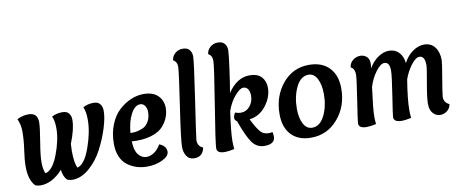

<svg xmlns="http://www.w3.org/2000/svg" viewBox="-65 -1024 3166 1315"><g transform="rotate(-10 1517.5 -366.5)"><path d="M68 -374Q68 -424 49 -464Q88 -484 128 -484Q192 -484 192 -418Q192 -382 176 -287Q160 -192 160 -147Q160 -94 174 -66Q225 -77 263 -176.5Q301 -276 301 -357Q301 -410 286 -440Q317 -458 360 -458Q391 -458 405 -440Q419 -422 419 -395Q419 -331 380 -234Q378 -202 378 -185Q378 -103 396 -66Q447 -78 485 -184.5Q523 -291 523 -377Q523 -435 508 -466Q539 -484 582 -484Q613 -484 627 -465Q641 -446 641 -418Q641 -370 619 -299.5Q597 -229 560.5 -159Q524 -89 467 -39.5Q410 10 349 10Q329 10 312 2Q287 -23 282 -71Q208 10 127 10Q107 10 90 2Q48 -41 48 -135Q48 -181 58 -248Q68 -315 68 -374Z M794 -179Q795 -117 818.5 -86.5Q842 -56 876 -56Q904 -56 931 -75Q958 -94 975 -126Q1023 -107 1023 -67Q1023 -36 976 -13Q929 10 868 10Q830 10 796.5 -0.5Q763 -11 733.5 -32.5Q704 -54 687 -92.5Q670 -131 670 -183Q670 -256 694 -315.5Q718 -375 756.5 -410.5Q795 -446 839.5 -465Q884 -484 928 -484Q995 -484 1029 -449.5Q1063 -415 1063 -363Q1063 -313 1034 -266.5Q1005 -220 956 -200Q902 -177 827 -177Q812 -177 794 -179ZM939 -358Q939 -384 926.5 -401.5Q914 -419 894 -419Q857 -419 829 -366.5Q801 -314 795 -236Q814 -236 827.5 -237.5Q841 -239 864 -246Q887 -253 901.5 -265Q916 -277 927.5 -301Q939 -325 939 -358Z M1309 -679Q1309 -642 1271.5 -391.5Q1234 -141 1231 -109Q1231 -67 1268 -52Q1256 10 1197 10Q1161 10 1143.5 -17Q1126 -44 1126 -81Q1126 -128 1159.5 -353Q1193 -578 1196 -625Q1196 -662 1169 -676Q1171 -703 1193 -723Q1215 -743 1247 -743Q1279 -743 1294 -724.5Q1309 -706 1309 -679Z M1666 -484Q1721 -484 1748.5 -454.5Q1776 -425 1776 -378Q1776 -314 1730.5 -255Q1685 -196 1615 -187Q1646 -124 1669 -97Q1691 -71 1727 -71Q1739 -71 1754 -74Q1758 -59 1758 -42Q1758 10 1685 10Q1631 10 1599 -35Q1567 -80 1528 -189Q1512 -199 1512 -214Q1512 -230 1525 -250Q1546 -242 1563 -242Q1602 -242 1627.5 -272.5Q1653 -303 1653 -345Q1653 -372 1642 -390Q1631 -408 1609 -408Q1585 -408 1550 -367Q1515 -326 1494 -267Q1473 -124 1473 -59Q1473 -30 1476 -5Q1437 4 1410 4Q1355 4 1355 -31Q1355 -66 1397.5 -327.5Q1440 -589 1440 -625Q1440 -662 1413 -676Q1415 -703 1437 -723Q1459 -743 1491 -743Q1523 -743 1538 -724.5Q1553 -706 1553 -679Q1553 -655 1539 -552Q1525 -449 1514 -388Q1578 -484 1666 -484Z M2009 10Q1921 10 1872 -41.5Q1823 -93 1823 -185Q1823 -311 1895 -397.5Q1967 -484 2079 -484Q2169 -484 2219.5 -431.5Q2270 -379 2270 -287Q2270 -162 2195.5 -76Q2121 10 2009 10ZM2065 -418Q2010 -418 1978 -352.5Q1946 -287 1946 -201Q1946 -138 1967.5 -97Q1989 -56 2028 -56Q2082 -56 2114 -120Q2146 -184 2146 -269Q2146 -334 2124.5 -376Q2103 -418 2065 -418Z M2479 -259Q2459 -109 2459 -59Q2459 -30 2462 -5Q2423 4 2396 4Q2341 4 2341 -31Q2341 -44 2363.5 -189.5Q2386 -335 2386 -363Q2386 -405 2358 -417Q2362 -448 2385 -466Q2408 -484 2436 -484Q2462 -484 2480 -468Q2498 -452 2498 -422Q2498 -404 2495 -386Q2522 -433 2560 -458.5Q2598 -484 2635 -484Q2678 -484 2704.5 -456Q2731 -428 2736 -381Q2762 -430 2801 -457Q2840 -484 2879 -484Q2928 -484 2954.5 -449Q2981 -414 2981 -358Q2981 -340 2963.5 -238Q2946 -136 2944 -108Q2944 -69 2981 -52Q2977 -24 2955.5 -7Q2934 10 2908 10Q2878 10 2857 -13Q2836 -36 2836 -80Q2836 -122 2854 -222.5Q2872 -323 2872 -342Q2872 -407 2834 -407Q2808 -407 2776 -365Q2744 -323 2725 -269Q2703 -134 2703 -59Q2703 -30 2706 -5Q2667 4 2640 4Q2585 4 2585 -31Q2585 -44 2606 -178.5Q2627 -313 2627 -348Q2627 -407 2590 -407Q2563 -407 2529.5 -361.5Q2496 -316 2479 -259Z"/></g></svg>

Font: Overlock
Style: Bold Italic
Weight: 700
Version: Version 1.001